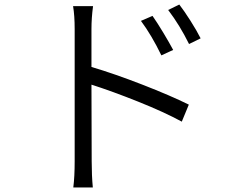

<svg xmlns="http://www.w3.org/2000/svg" viewBox="-20 -785 1040 846"><path d="M743 -565 691 -541Q648 -630 601 -693L652 -715Q673 -685 699.5 -641Q726 -597 743 -565ZM864 -616 813 -591Q772 -674 721 -741L770 -765Q791 -738 819 -694Q847 -650 864 -616ZM309 -657Q309 -716 302 -758H390Q383 -706 383 -657V-490Q484 -460 607.5 -412Q731 -364 812 -324L781 -249Q704 -291 589 -337Q474 -383 383 -412L384 -74Q384 -12 389 41H303Q309 -6 309 -74Z"/></svg>

Font: Sinter Normal
Style: Regular
Weight: 350
Foundry: Adobe & rsms
Version: Version 1.000